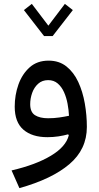

<svg xmlns="http://www.w3.org/2000/svg" viewBox="-20 -697 508 981"><path d="M249 -512.7H205.1L102.1 -645.5L142.6 -677.2L227.1 -565.9L311.5 -677.2L352.1 -645.5ZM331.5 -5.9 328.1 -10.7Q305.7 -4.4 278.6 -0.2Q251.5 3.9 222.2 3.9Q144 3.9 99.6 -34.4Q55.2 -72.8 55.2 -151.9Q55.2 -211.4 74.2 -265.1Q93.3 -318.8 131.6 -353Q169.9 -387.2 228.5 -387.2Q282.2 -387.2 319.6 -357.4Q356.9 -327.6 379.9 -278.1Q402.8 -228.5 413.3 -168.5Q423.8 -108.4 423.8 -48.3Q423.8 65.9 334.5 141.8Q245.1 217.8 79.1 264.2L39.1 173.8Q163.1 145 240.2 98.6Q317.4 52.2 331.5 -5.9ZM332.5 -105.5Q331.1 -135.3 325.2 -167Q319.3 -198.7 307.1 -226.1Q294.9 -253.4 274.9 -270.5Q254.9 -287.6 226.1 -287.6Q195.3 -287.6 174.8 -269Q154.3 -250.5 144.3 -222.2Q134.3 -193.8 134.3 -164.6Q134.3 -124 158.9 -108.4Q183.6 -92.8 225.6 -92.8Q255.9 -92.8 282.7 -96.7Q309.6 -100.6 332.5 -105.5Z"/></svg>

Font: Estedad-FD Medium
Style: Regular
Weight: 500
Designer: Amin Abedi
Version: Version 7.3